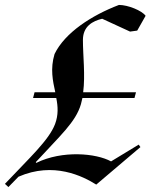

<svg xmlns="http://www.w3.org/2000/svg" viewBox="-43 -734 610 778"><path d="M-23 11 -9 24 32 -18C174 -80 293 -20 347 14L526 -138L519 -148L407 -80C347 -113 210 -126 104 -74L102 -77C200 -184 264 -239 285 -312C287 -320 289 -328 291 -337H502L508 -360H294C303 -430 293 -508 293 -572C293 -628 333 -649 371 -658L484 -606L513 -610L547 -670C532 -691 476 -714 439 -714C329 -672 220 -602 178 -515C160 -455 171 -406 181 -360H97L91 -337H185C192 -302 194 -268 180 -231C155 -166 78 -96 -23 11Z"/></svg>

Font: Mazius Display Extra italic
Style: Regular
Weight: 400
Italic angle: -17°
Designer: Alberto Casagrande & Collletttivo
Foundry: Collletttivo
Version: Version 2.000;Glyphs 3.2 (3217)